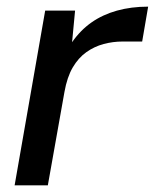

<svg xmlns="http://www.w3.org/2000/svg" viewBox="-20 -558 466 578"><path d="M24 0 116 -526H206L197 -431Q222 -467 255.5 -490.5Q289 -514 332 -526Q375 -538 426 -538L408 -433H349Q320 -433 292 -425.5Q264 -418 240 -401Q216 -384 199 -355Q182 -326 174 -281L124 0Z"/></svg>

Font: DM Sans 9pt Medium
Style: Italic
Weight: 500
Italic angle: -10°
Version: Version 4.004;gftools[0.9.30]